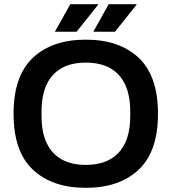

<svg xmlns="http://www.w3.org/2000/svg" viewBox="-20 -888 822 920"><path d="M391 12Q230 12 137.5 -75Q45 -162 45 -343Q45 -524 137.5 -611Q230 -698 391 -698Q552 -698 644.5 -611Q737 -524 737 -343Q737 -162 644.5 -75Q552 12 391 12ZM391 -98Q460 -98 507.5 -124.5Q555 -151 579.5 -203Q604 -255 604 -331V-353Q604 -431 579.5 -483Q555 -535 507.5 -561.5Q460 -588 391 -588Q322 -588 275 -561.5Q228 -535 203.5 -483Q179 -431 179 -353V-331Q179 -255 203.5 -203Q228 -151 275 -124.5Q322 -98 391 -98ZM427 -736 501 -868H633L634 -865L531 -736ZM243 -736 317 -868H449L450 -865L347 -736Z"/></svg>

Font: Archivo Variable SemiBold
Style: Regular
Weight: 600
Designer: Hector Gatti
Foundry: Omnibus-Type
Version: Version 2.001